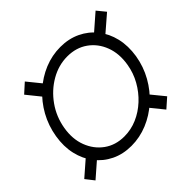

<svg xmlns="http://www.w3.org/2000/svg" viewBox="-146 -786 977 977"><g transform="rotate(-45 342.5 -298.0)"><path d="M290.5 9.8Q230.5 9.8 182.1 -13.7Q133.8 -37.1 101.3 -78.9Q68.8 -120.6 55.9 -176.5Q43 -232.4 53.7 -296.9Q64.5 -362.3 95.5 -418Q126.5 -473.6 172.6 -515.1Q218.8 -556.6 274.4 -579.6Q330.1 -602.5 390.1 -602.5Q450.2 -602.5 498.8 -579.3Q547.4 -556.2 580.3 -514.6Q613.3 -473.1 626.5 -417.5Q639.6 -361.8 629.4 -296.9Q618.7 -231.9 587.2 -176Q555.7 -120.1 509.3 -78.4Q462.9 -36.6 406.7 -13.4Q350.6 9.8 290.5 9.8ZM298.8 -49.8Q346.7 -49.8 391.1 -68.8Q435.5 -87.9 472.4 -122.1Q509.3 -156.2 534.4 -200.9Q559.6 -245.6 567.9 -296.9Q579.6 -366.2 558.3 -422.1Q537.1 -478 491 -510.7Q444.8 -543.5 381.3 -543.5Q318.4 -543.5 261.2 -510.5Q204.1 -477.5 164.6 -421.9Q125 -366.2 113.3 -296.9Q101.6 -228 122.8 -172.1Q144 -116.2 189.9 -83Q235.8 -49.8 298.8 -49.8ZM573.2 -464.4 537.6 -510.3 647.9 -606.4 685.1 -561ZM546.4 4.4 468.3 -91.8 519 -136.2 597.2 -40.5ZM36.6 4.4 1 -41 110.8 -136.7 147 -91.8ZM166 -464.8 88.4 -561 138.2 -606 216.3 -509.8Z"/></g></svg>

Font: Inter Tight Light
Style: Italic
Weight: 300
Italic angle: -9.39999°
Designer: Rasmus Andersson
Foundry: rsms
Version: Version 3.004